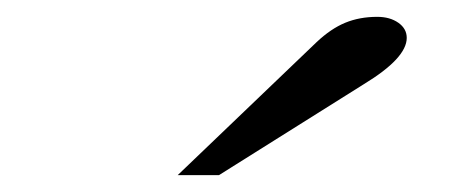

<svg xmlns="http://www.w3.org/2000/svg" viewBox="-20 -768 540 228"><path d="M356 -718Q373 -734 390 -741Q407 -748 428 -748Q443 -748 453 -741Q463 -734 463 -723Q463 -699 412 -668L240 -560H191Z"/></svg>

Font: Fahkwang SemiBold
Style: Italic
Weight: 600
Italic angle: -10°
Version: Version 1.000; ttfautohint (v1.6)